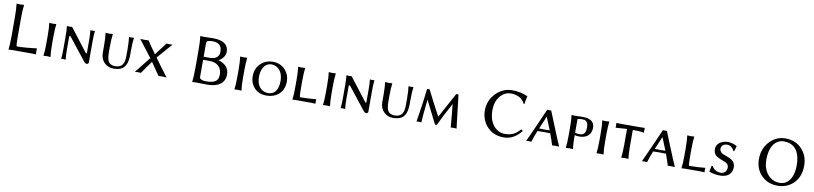

<svg xmlns="http://www.w3.org/2000/svg" viewBox="5 -1661 11331 2674"><g transform="rotate(10 5670.5 -324.0)"><path d="M190.9 -444.8V-200.2Q190.9 -89.8 199.2 -61Q259.3 -61 329.6 -66.4Q399.9 -71.8 440.4 -77.6L481 -83L482.9 -79.1Q481 -63 481 -43.9Q481 -27.3 482.9 0L481 2.9Q456.5 0 420.9 0H147.9L96.2 2.9L95.2 0Q105 -68.4 105 -200.2V-444.8Q105 -573.7 95.2 -645L97.2 -647.9Q115.2 -645 147.9 -645Q181.6 -645 200.2 -647.9L201.2 -645Q190.9 -577.6 190.9 -444.8Z M599.6 -280.8Q599.6 -399.9 589.8 -460L590.8 -462.9Q592.8 -462.9 639.6 -460Q639.6 -460 687.5 -462.9L689.5 -460Q681.2 -405.8 679.7 -280.8V-179.2Q679.7 -63 689.5 0L687.5 2.9Q685.5 2.9 639.6 0Q639.6 0 590.8 2.9L589.8 0Q599.6 -61 599.6 -179.2Z M846.7 -316.9Q846.7 -412.1 839.8 -460L840.8 -461.9Q842.8 -461.9 878.4 -460Q878.4 -460 913.6 -461.9L1157.7 -145Q1173.3 -126 1176.8 -133.3Q1178.7 -138.2 1178.7 -147V-316.9Q1178.7 -412.1 1171.9 -460L1173.8 -461.9Q1175.8 -461.9 1199.7 -460L1235.8 -461.9V-460Q1229 -405.8 1228.5 -316.9V-15.1Q1228.5 1 1210.4 8.3Q1206.5 9.8 1202.6 9.8Q1182.1 8.3 1166.5 -9.8L917.5 -325.2Q897.5 -347.2 896.5 -313V-143.1Q896.5 -47.9 903.8 0L902.8 2.9Q900.9 2.9 873.5 0L840.8 2.9L839.8 0Q846.7 -45.4 846.7 -143.1Z M1777.3 -279.8V-224.1Q1777.3 -74.2 1708 -23.4Q1660.6 9.8 1579.6 9.8Q1505.9 9.8 1452.6 -39.6Q1397 -92.3 1396.5 -181.2V-279.8Q1396.5 -399.9 1386.7 -460L1387.7 -462.9Q1389.6 -462.9 1437.5 -460L1486.3 -462.9L1488.8 -460Q1479 -395.5 1478.5 -279.8V-202.1Q1478.5 -93.8 1513.2 -57.6Q1542.5 -28.3 1596.7 -27.8Q1701.7 -27.8 1721.2 -124Q1727.5 -155.3 1727.5 -210.9V-279.8Q1727.5 -399.9 1717.8 -460L1718.8 -462.9Q1719.7 -462.9 1752.4 -460L1785.6 -462.9L1787.6 -460Q1777.3 -395.5 1777.3 -279.8Z M2060.5 -223.1 1876.5 -462.9Q1894 -460 1938.5 -460Q1976.6 -460 1994.1 -462.9Q2025.4 -410.6 2115.2 -288.1Q2224.1 -427.7 2248.5 -462.9Q2261.2 -460 2286.1 -460Q2321.8 -460 2334.5 -462.9L2145.5 -247.1Q2208 -156.7 2331.5 2.9Q2314.5 0 2278.3 0Q2233.4 0 2217.3 2.9Q2194.8 -31.7 2093.3 -176.8Q1996.1 -41.5 1966.3 2.9Q1954.6 0 1919.4 0Q1893.6 0 1882.3 2.9Z M2789.1 -559.1V-371.1H2867.2Q2990.2 -371.1 3004.9 -454.1Q3006.8 -467.3 3007.3 -481Q3007.3 -588.9 2907.2 -603Q2893.6 -605 2879.9 -605Q2805.2 -605 2793.9 -584Q2789.1 -574.7 2789.1 -559.1ZM2789.1 -328.1V-87.9Q2789.1 -47.4 2853 -41.5Q2868.2 -40 2886.2 -40Q3023.9 -40 3047.4 -114.3Q3053.7 -135.7 3054.2 -165Q3054.2 -263.2 2979.5 -305.2Q2938.5 -327.6 2882.3 -328.1ZM2746.1 -645Q2773.4 -645 2820.8 -646.5Q2857.4 -647.9 2873 -647.9Q3071.8 -647.9 3092.3 -520Q3094.2 -506.3 3094.2 -493.2Q3094.2 -430.7 3036.1 -382.3Q3019 -368.7 3001 -359.9Q3134.8 -321.3 3151.4 -212.4Q3153.3 -198.2 3153.3 -184.1Q3153.3 -65.4 3044.4 -20.5Q2987.3 2.4 2905.3 2.9Q2856.9 2.9 2810.1 1.5Q2773.4 0 2746.1 0L2694.3 2.9L2693.4 0Q2703.1 -68.4 2703.1 -200.2V-444.8Q2703.1 -573.7 2693.4 -645L2695.3 -647.9Q2697.3 -647.9 2746.1 -645Z M3299.8 -280.8Q3299.8 -399.9 3290 -460L3291 -462.9Q3293 -462.9 3339.8 -460Q3339.8 -460 3387.7 -462.9L3389.6 -460Q3381.3 -405.8 3379.9 -280.8V-179.2Q3379.9 -63 3389.6 0L3387.7 2.9Q3385.7 2.9 3339.8 0Q3339.8 0 3291 2.9L3290 0Q3299.8 -61 3299.8 -179.2Z M3741.7 -430.2Q3666.5 -430.2 3626 -359.9Q3596.7 -308.1 3596.7 -231.9Q3596.7 -108.9 3670.4 -56.2Q3708.5 -29.3 3757.8 -28.8Q3854.5 -28.8 3888.2 -123.5Q3902.3 -165 3902.8 -219.2Q3902.8 -346.2 3827.6 -401.9Q3789.1 -429.7 3741.7 -430.2ZM3990.7 -232.9Q3990.7 -113.8 3910.2 -45.4Q3843.8 9.8 3742.7 9.8Q3625.5 9.8 3559.1 -71.8Q3509.3 -133.8 3508.8 -220.2Q3508.8 -344.7 3595.2 -416Q3661.1 -469.7 3751 -470.2Q3860.4 -470.2 3930.2 -394Q3990.2 -327.1 3990.7 -232.9Z M4199.7 -179.2Q4199.7 -77.6 4207.5 -48.8Q4267.6 -48.8 4324.2 -52Q4380.9 -55.2 4407.7 -58.1L4434.6 -61L4436.5 -57.1Q4434.6 -41 4434.6 -25.9Q4434.6 -20 4435.5 -12.5Q4436.5 -4.9 4436.5 0L4434.6 2.9Q4410.2 0 4374.5 0H4161.6L4110.8 2.9L4109.9 0Q4119.6 -61 4119.6 -179.2V-280.8Q4119.6 -399.9 4109.9 -460L4110.8 -462.9Q4112.8 -462.9 4158.7 -460L4207.5 -462.9L4209.5 -460Q4199.7 -395.5 4199.7 -280.8Z M4552.2 -280.8Q4552.2 -399.9 4542.5 -460L4543.5 -462.9Q4545.4 -462.9 4592.3 -460Q4592.3 -460 4640.1 -462.9L4642.1 -460Q4633.8 -405.8 4632.3 -280.8V-179.2Q4632.3 -63 4642.1 0L4640.1 2.9Q4638.2 2.9 4592.3 0Q4592.3 0 4543.5 2.9L4542.5 0Q4552.2 -61 4552.2 -179.2Z M4799.3 -316.9Q4799.3 -412.1 4792.5 -460L4793.5 -461.9Q4795.4 -461.9 4831.1 -460Q4831.1 -460 4866.2 -461.9L5110.4 -145Q5126 -126 5129.4 -133.3Q5131.3 -138.2 5131.3 -147V-316.9Q5131.3 -412.1 5124.5 -460L5126.5 -461.9Q5128.4 -461.9 5152.3 -460L5188.5 -461.9V-460Q5181.6 -405.8 5181.2 -316.9V-15.1Q5181.2 1 5163.1 8.3Q5159.2 9.8 5155.3 9.8Q5134.8 8.3 5119.1 -9.8L4870.1 -325.2Q4850.1 -347.2 4849.1 -313V-143.1Q4849.1 -47.9 4856.4 0L4855.5 2.9Q4853.5 2.9 4826.2 0L4793.5 2.9L4792.5 0Q4799.3 -45.4 4799.3 -143.1Z M5730 -279.8V-224.1Q5730 -74.2 5660.6 -23.4Q5613.3 9.8 5532.2 9.8Q5458.5 9.8 5405.3 -39.6Q5349.6 -92.3 5349.1 -181.2V-279.8Q5349.1 -399.9 5339.4 -460L5340.3 -462.9Q5342.3 -462.9 5390.1 -460L5439 -462.9L5441.4 -460Q5431.6 -395.5 5431.2 -279.8V-202.1Q5431.2 -93.8 5465.8 -57.6Q5495.1 -28.3 5549.3 -27.8Q5654.3 -27.8 5673.8 -124Q5680.2 -155.3 5680.2 -210.9V-279.8Q5680.2 -399.9 5670.4 -460L5671.4 -462.9Q5672.4 -462.9 5705.1 -460L5738.3 -462.9L5740.2 -460Q5730 -395.5 5730 -279.8Z M5932.1 -470.2H5967.8Q6054.2 -295.4 6151.9 -116.2L6343.8 -470.2H6376Q6423.3 -61 6428.7 -22.5Q6430.7 -9.8 6432.1 2Q6420.4 0 6385.7 0Q6359.9 0 6349.1 2Q6330.1 -224.1 6318.4 -324.7Q6201.2 -110.4 6151.9 0H6127Q6101.6 -53.7 5963.4 -324.2Q5934.6 -59.6 5934.1 2Q5926.3 0 5904.8 0Q5874.5 0 5865.7 2Q5914.1 -297.4 5932.1 -470.2Z M7104 -658.2Q7220.2 -658.2 7319.8 -613.8Q7321.8 -612.8 7322.3 -612.8L7324.2 -609.9Q7307.6 -539.6 7304.7 -506.8Q7304.2 -502.4 7304.2 -499L7293.9 -498Q7236.3 -610.4 7090.3 -610.8Q7017.1 -610.8 6957 -551.8Q6879.4 -473.6 6878.9 -334Q6878.9 -198.7 6949.7 -114.7Q7012.7 -41.5 7108.9 -41Q7199.2 -41 7258.8 -84.5Q7288.1 -106.4 7322.3 -144L7346.2 -125Q7242.2 9.3 7100.1 9.8Q6933.6 9.8 6842.8 -110.4Q6776.4 -199.2 6775.9 -314.9Q6775.9 -459 6876 -560.1Q6967.3 -652.3 7090.8 -657.7Q7097.7 -658.2 7104 -658.2Z M7547.4 -159.2Q7504.9 -54.7 7489.7 2Q7480 0 7457 0Q7426.3 0 7417 2Q7527.8 -239.7 7628.9 -474.1H7686Q7710.4 -415.5 7766.6 -275.9Q7860.4 -43.9 7882.8 2Q7870.1 0 7818.8 0Q7794.4 0 7782.7 2Q7764.6 -61 7728.5 -159.2Q7669.4 -161.1 7642.1 -161.1Q7599.1 -161.1 7547.4 -159.2ZM7713.9 -198.7Q7682.1 -280.8 7641.1 -376H7638.7Q7631.3 -358.4 7615.7 -321.3Q7580.6 -239.7 7563.5 -199.2Q7573.7 -199.2 7598.1 -198.2Q7627.4 -197.3 7638.7 -196.8Q7671.9 -197.3 7713.9 -198.7Z M8067.9 -420.9V-227.1Q8091.3 -218.3 8132.8 -217.8Q8203.1 -217.8 8215.8 -287.1Q8218.8 -305.7 8218.8 -328.1Q8218.8 -409.7 8168.9 -424.3Q8152.3 -428.7 8127.9 -429.2Q8098.1 -428.7 8067.9 -420.9ZM8067.9 -179.2Q8067.9 -63 8077.6 0L8075.7 2.9Q8073.7 2.9 8026.9 0L7977.1 2.9L7976.1 0Q7985.8 -61 7985.8 -179.2V-280.8Q7985.8 -399.9 7976.1 -460L7977.1 -462.9Q7979 -462.9 8025.9 -460Q8039.6 -460 8073.2 -461.4Q8114.3 -462.9 8133.8 -462.9Q8287.1 -462.9 8300.8 -358.4Q8301.8 -349.1 8301.8 -339.8Q8301.8 -250.5 8235.8 -210Q8193.8 -185.1 8130.9 -185.1Q8090.3 -185.5 8067.9 -194.8Z M8420.4 -280.8Q8420.4 -399.9 8410.6 -460L8411.6 -462.9Q8413.6 -462.9 8460.4 -460Q8460.4 -460 8508.3 -462.9L8510.3 -460Q8502 -405.8 8500.5 -280.8V-179.2Q8500.5 -63 8510.3 0L8508.3 2.9Q8506.3 2.9 8460.4 0Q8460.4 0 8411.6 2.9L8410.6 0Q8420.4 -61 8420.4 -179.2Z M8770.5 -404.8Q8770.5 -404.8 8612.3 -394L8610.4 -397Q8613.3 -419.9 8610.4 -460L8612.3 -461.9Q8642.6 -460 8667.5 -460H8955.6Q8981 -460 9010.3 -461.9L9012.2 -460Q9009.3 -418.9 9012.2 -397L9010.3 -394Q9010.3 -394 8961.9 -401.4Q8916.5 -405.3 8852.5 -404.8V-180.2Q8852.5 -63 8862.3 0L8860.4 2.9Q8858.4 2.9 8811.5 0L8761.2 2.9L8760.3 0Q8770 -61 8770.5 -180.2Z M9183.6 -159.2Q9141.1 -54.7 9126 2Q9116.2 0 9093.3 0Q9062.5 0 9053.2 2Q9164.1 -239.7 9265.1 -474.1H9322.3Q9346.7 -415.5 9402.8 -275.9Q9496.6 -43.9 9519 2Q9506.3 0 9455.1 0Q9430.7 0 9418.9 2Q9400.9 -61 9364.7 -159.2Q9305.7 -161.1 9278.3 -161.1Q9235.4 -161.1 9183.6 -159.2ZM9350.1 -198.7Q9318.4 -280.8 9277.3 -376H9274.9Q9267.6 -358.4 9252 -321.3Q9216.8 -239.7 9199.7 -199.2Q9210 -199.2 9234.4 -198.2Q9263.7 -197.3 9274.9 -196.8Q9308.1 -197.3 9350.1 -198.7Z M9702.1 -179.2Q9702.1 -77.6 9710 -48.8Q9770 -48.8 9826.7 -52Q9883.3 -55.2 9910.2 -58.1L9937 -61L9939 -57.1Q9937 -41 9937 -25.9Q9937 -20 9938 -12.5Q9939 -4.9 9939 0L9937 2.9Q9912.6 0 9877 0H9664.1L9613.3 2.9L9612.3 0Q9622.1 -61 9622.1 -179.2V-280.8Q9622.1 -399.9 9612.3 -460L9613.3 -462.9Q9615.2 -462.9 9661.1 -460L9710 -462.9L9711.9 -460Q9702.1 -395.5 9702.1 -280.8Z M10019.5 -103 10034.7 -104Q10064 -48.3 10126 -33.7Q10141.1 -30.3 10155.8 -29.8Q10217.8 -29.8 10238.3 -81.1Q10245.6 -99.6 10245.6 -121.1Q10245.6 -163.1 10201.2 -185.5Q10186.5 -192.9 10145.5 -208Q10075.7 -234.9 10053.2 -259.3Q10048.3 -265.1 10044.9 -270Q10025.4 -297.4 10024.9 -339.8Q10024.9 -417.5 10104.5 -453.1Q10143.1 -470.2 10187.5 -470.2Q10252 -469.7 10314 -436L10315.9 -433.1L10295.9 -360.8L10281.7 -359.9Q10261.7 -407.7 10217.3 -424.8Q10200.2 -431.2 10182.6 -431.2Q10130.9 -431.2 10108.9 -393.6Q10100.1 -377.9 10099.6 -359.9Q10099.6 -335.9 10115.7 -317.9Q10131.8 -299.8 10148.2 -292Q10164.6 -284.2 10188.5 -276.4L10189.9 -275.9Q10274.9 -247.1 10302.2 -213.9Q10327.1 -182.1 10327.6 -136.2Q10327.6 -53.7 10262.7 -14.6Q10220.2 9.8 10156.7 9.8Q10076.2 9.3 10002.9 -18.1Z M10955.6 -613.8Q10861.8 -613.8 10806.2 -531.2Q10755.9 -454.6 10755.4 -327.1Q10755.4 -165.5 10852.5 -84Q10913.1 -34.2 10989.7 -34.2Q11096.2 -34.2 11148.9 -133.8Q11186 -204.6 11186.5 -310.1Q11186.5 -544.9 11042 -599.6Q11002.9 -613.8 10955.6 -613.8ZM11289.6 -329.1Q11289.6 -165 11186.5 -69.8Q11099.1 9.3 10969.7 9.8Q10832 9.8 10741.2 -81.5Q10652.8 -171.9 10652.3 -310.1Q10652.3 -460.9 10747.6 -562Q10838.9 -657.7 10968.8 -658.2Q11111.8 -658.2 11203.1 -561Q11289.1 -468.3 11289.6 -329.1Z"/></g></svg>

Font: Linux Biolinum Capitals O
Style: Small Caps
Weight: 400
Designer: Philipp H. Poll
Foundry: Philipp H. Poll
Version: Version 1.0.4